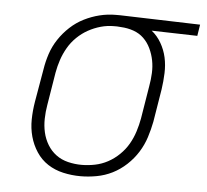

<svg xmlns="http://www.w3.org/2000/svg" viewBox="-44 -585 690 640"><g transform="rotate(5 300.5 -265.0)"><path d="M248 8Q218 8 189.5 1.5Q161 -5 138 -20Q115 -35 99.5 -58.5Q84 -82 76.5 -109.5Q69 -137 69.5 -166.5Q70 -196 75 -226L94 -336Q98 -362 106.5 -388Q115 -414 130.5 -437.5Q146 -461 167 -480.5Q188 -500 213 -512.5Q238 -525 264.5 -531.5Q291 -538 318 -538Q322 -538 325.5 -538Q329 -538 333 -538L601 -530L595 -492L442 -496Q461 -481 474 -458.5Q487 -436 492.5 -411Q498 -386 497 -358.5Q496 -331 492 -304L474 -194Q469 -168 460.5 -141.5Q452 -115 437 -91Q422 -67 400.5 -47Q379 -27 354 -14.5Q329 -2 301.5 3Q274 8 248 8ZM248 -30Q270 -30 292.5 -34.5Q315 -39 335.5 -50Q356 -61 373.5 -78Q391 -95 402.5 -115Q414 -135 421 -157Q428 -179 432 -201L450 -311Q454 -333 455 -355Q456 -377 452 -397.5Q448 -418 439 -437Q430 -456 415.5 -470Q401 -484 381 -491Q361 -498 339 -499L326 -500Q324 -500 321 -500Q318 -500 315 -500Q293 -500 271.5 -494Q250 -488 230 -477Q210 -466 193 -449.5Q176 -433 164.5 -413Q153 -393 146 -372Q139 -351 135 -329L117 -219Q113 -196 112.5 -172.5Q112 -149 117 -127Q122 -105 133.5 -86Q145 -67 162.5 -54Q180 -41 202.5 -35.5Q225 -30 248 -30Z"/></g></svg>

Font: Iosevka Slab XLtExObl
Style: Regular
Weight: 200
Width: 7
Italic angle: -9°
Monospace: yes
Designer: Belleve Invis
Foundry: Belleve Invis
Version: Version 11.1.1; ttfautohint (v1.8.3)